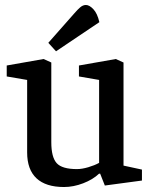

<svg xmlns="http://www.w3.org/2000/svg" viewBox="-20 -741 610 771"><path d="M237 10Q164 10 126.5 -25Q89 -60 89 -129V-420L7 -434V-478L155 -504L186 -490V-170Q186 -110 207.5 -86Q229 -62 289 -62Q309 -62 334.5 -69.5Q360 -77 378 -87V-420L297 -434V-478L445 -504L476 -490V-76L550 -60V-16L401 4L382 -44L377 -43Q353 -20 314 -5Q275 10 237 10ZM205 -535 174 -569 279 -688Q291 -702 302 -711.5Q313 -721 325 -721Q339 -721 355 -704Q371 -687 379 -652Z"/></svg>

Font: Faustina Light Medium
Style: Regular
Weight: 500
Version: Version 1.200